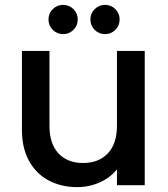

<svg xmlns="http://www.w3.org/2000/svg" viewBox="-20 -760 689 788"><path d="M574 -551V0H460V-65Q433 -31 389.5 -11.5Q346 8 297 8Q232 8 180.5 -19Q129 -46 99.5 -99Q70 -152 70 -227V-551H183V-244Q183 -170 220 -130.5Q257 -91 321 -91Q385 -91 422.5 -130.5Q460 -170 460 -244V-551ZM239 -620Q214 -620 196.5 -637.5Q179 -655 179 -680Q179 -705 196.5 -722.5Q214 -740 239 -740Q264 -740 281.5 -722.5Q299 -705 299 -680Q299 -655 281.5 -637.5Q264 -620 239 -620ZM411 -620Q386 -620 368.5 -637.5Q351 -655 351 -680Q351 -705 368.5 -722.5Q386 -740 411 -740Q436 -740 453.5 -722.5Q471 -705 471 -680Q471 -655 453.5 -637.5Q436 -620 411 -620Z"/></svg>

Font: MSTAGE Medium
Style: Regular
Weight: 500
Designer: Ninad Kale (Devanagari), Jonny Pinhorn (Latin)
Foundry: Indian Type Foundry
Version: 4.004